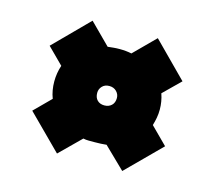

<svg xmlns="http://www.w3.org/2000/svg" viewBox="-73 -626 707 631"><g transform="rotate(15 280.0 -311.0)"><path d="M54 -421 169 -537 239 -467Q248 -468 258 -469Q268 -470 279 -470Q302 -470 320 -466L391 -537L506 -421L449 -365Q458 -339 458 -312Q458 -297 455.5 -283.5Q453 -270 449 -257L506 -200L391 -85L319 -155Q301 -153 279 -153Q268 -153 258.5 -153Q249 -153 240 -155L169 -85L54 -200L109 -255Q99 -281 99 -312Q99 -340 108 -367ZM278 -278Q293 -278 302.5 -287Q312 -296 312 -312Q312 -325 302.5 -334.5Q293 -344 278 -344Q263 -344 254 -334.5Q245 -325 245 -312Q245 -296 254 -287Q263 -278 278 -278Z"/></g></svg>

Font: Georama Expanded Black
Style: Regular
Weight: 900
Width: 7
Designer: Jean-Baptiste Levee
Foundry: Production Type
Version: Version 1.000